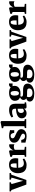

<svg xmlns="http://www.w3.org/2000/svg" viewBox="2474 -3346 1116 6131"><g transform="rotate(-90 3031.5 -280.0)"><path d="M204 4.5 30.5 -471.5 -14 -488.5V-533H274.5V-488.5L219.5 -471.5L297 -194L323 -97L348 -193L425.5 -471.5L362.5 -488V-533H571V-488.5L517 -471.5L351 4.5Z M826.5 11.5Q734.5 11.5 677 -23Q619.5 -57.5 592.8 -119.2Q566 -181 566 -263Q566 -330 585.2 -383Q604.5 -436 639.5 -473Q674.5 -510 723.5 -529.5Q772.5 -549 832 -549Q934.5 -549 989 -498.2Q1043.5 -447.5 1045.5 -354.5Q1045.5 -320 1043.2 -295.5Q1041 -271 1037 -256H740.5Q742.5 -208.5 752.8 -174.5Q763 -140.5 780.5 -118.8Q798 -97 823.2 -86.5Q848.5 -76 881 -76Q915.5 -76 953.5 -87.5Q991.5 -99 1013 -114L1035 -67.5Q1020.5 -51.5 988.8 -33Q957 -14.5 914.8 -1.5Q872.5 11.5 826.5 11.5ZM739.5 -304 879.5 -308.5Q880 -322 880.2 -334.2Q880.5 -346.5 881 -360Q881 -426 868.2 -461.8Q855.5 -497.5 819.5 -497.5Q803 -497.5 788.8 -488.2Q774.5 -479 763.2 -457.5Q752 -436 745.8 -398.5Q739.5 -361 739.5 -304Z M1089.5 0V-45.5L1148.5 -58V-436L1091 -456.5V-510L1259.5 -547H1270L1298.5 -526V-502L1295.5 -412H1299Q1302 -425 1314.8 -447Q1327.5 -469 1348 -491.5Q1368.5 -514 1395.8 -529.5Q1423 -545 1455 -545Q1468 -545 1476.8 -543Q1485.5 -541 1490.5 -538.5V-375.5Q1481 -383.5 1463 -389.8Q1445 -396 1416.5 -396Q1393 -396 1373.8 -392Q1354.5 -388 1339.5 -381Q1324.5 -374 1314.5 -365.5V-58.5L1409 -45.5V0Z M1746 11.5Q1698.5 11.5 1658.8 3.2Q1619 -5 1589.5 -14Q1560 -23 1542.5 -25.5L1544.5 -158.5H1627.5L1650 -89.5Q1656.5 -74.5 1672.5 -62.8Q1688.5 -51 1708.2 -44.5Q1728 -38 1744.5 -38Q1773 -38 1791.8 -46.2Q1810.5 -54.5 1819.8 -69Q1829 -83.5 1829 -101Q1829 -125 1810.2 -141Q1791.5 -157 1758.5 -172Q1725.5 -187 1682 -206.5Q1643 -224.5 1611 -248.5Q1579 -272.5 1560 -307.2Q1541 -342 1541 -390.5Q1541 -435.5 1566.2 -471Q1591.5 -506.5 1640.2 -527Q1689 -547.5 1760 -547.5Q1808 -547.5 1842 -540.8Q1876 -534 1900 -527Q1924 -520 1941.5 -518L1939 -383H1858L1837 -449Q1832 -464.5 1820.8 -475.8Q1809.5 -487 1794.2 -493.2Q1779 -499.5 1761 -499.5Q1737.5 -499.5 1719.2 -491.5Q1701 -483.5 1691.2 -469.2Q1681.5 -455 1681.5 -436Q1681.5 -409 1699.2 -391.2Q1717 -373.5 1746 -360Q1775 -346.5 1807.5 -331.5Q1838 -318 1867.2 -302Q1896.5 -286 1920.2 -266.2Q1944 -246.5 1958 -220Q1972 -193.5 1972 -158Q1972 -112.5 1948.5 -74Q1925 -35.5 1875.2 -12Q1825.5 11.5 1746 11.5Z M2068 -59V-719.5L2004 -737.5V-780.5L2194 -818.5H2203L2231.5 -797V-58.5L2293 -45.5V0H2007.5V-45.5Z M2475.5 11Q2431 11 2395.5 -8Q2360 -27 2339.8 -62.5Q2319.5 -98 2319.5 -147.5Q2319.5 -194 2344.5 -227.5Q2369.5 -261 2412.5 -282.5Q2455.5 -304 2510.2 -314.2Q2565 -324.5 2625 -325V-362Q2625 -391 2615.8 -411Q2606.5 -431 2585.5 -441.5Q2564.5 -452 2528.5 -452Q2475 -452 2434.5 -438.8Q2394 -425.5 2372 -416.5L2347 -467.5Q2361.5 -481 2394.5 -499.8Q2427.5 -518.5 2475.8 -532.8Q2524 -547 2583.5 -547Q2653.5 -547 2697.5 -526.2Q2741.5 -505.5 2762.8 -462.8Q2784 -420 2784 -353V-53L2829 -49V-5Q2818 -3 2796 0.8Q2774 4.5 2748.2 7.2Q2722.5 10 2699 10Q2662 10 2646.2 0.5Q2630.5 -9 2630.5 -39.5V-70.5Q2620 -52.5 2598.2 -33.2Q2576.5 -14 2545.8 -1.5Q2515 11 2475.5 11ZM2558 -75Q2573.5 -75 2593.2 -83.5Q2613 -92 2625 -106.5V-274.5Q2575 -274.5 2545.5 -259.8Q2516 -245 2503 -220.8Q2490 -196.5 2490 -167Q2490 -139 2498.5 -118.2Q2507 -97.5 2522.2 -86.2Q2537.5 -75 2558 -75Z M3111 257Q3058.5 257 3012 249Q2965.5 241 2930.2 223.8Q2895 206.5 2875 179.2Q2855 152 2855 113.5Q2855 85 2868 62.8Q2881 40.5 2904.2 25.2Q2927.5 10 2957 3Q2930.5 -13 2918.2 -36.5Q2906 -60 2906 -90Q2906 -113 2916 -133.5Q2926 -154 2944.5 -170.8Q2963 -187.5 2989 -199Q2930 -221 2904 -265Q2878 -309 2878 -364.5Q2878 -422 2911.8 -462.8Q2945.5 -503.5 3002 -525.5Q3058.5 -547.5 3126 -547.5Q3189 -547.5 3234 -535.2Q3279 -523 3308 -496Q3319.5 -516.5 3344 -533.5Q3368.5 -550.5 3402 -550.5H3433V-436H3344Q3348 -429.5 3350.8 -418Q3353.5 -406.5 3355 -394Q3356.5 -381.5 3356.5 -370.5Q3357 -313 3326.5 -270.8Q3296 -228.5 3241 -205.5Q3186 -182.5 3110.5 -182.5Q3089 -182.5 3066.8 -184Q3044.5 -185.5 3027.5 -188.5Q3019 -180 3015 -171.2Q3011 -162.5 3011 -150.5Q3011 -124 3035.8 -112.5Q3060.5 -101 3123 -101H3227.5Q3292.5 -101 3337.2 -84.5Q3382 -68 3405 -35.5Q3428 -3 3428 45Q3428 95 3402.2 134.2Q3376.5 173.5 3331.8 201Q3287 228.5 3230 242.8Q3173 257 3111 257ZM3129 201Q3168.5 201 3201 190.2Q3233.5 179.5 3252.8 156.8Q3272 134 3272 97.5Q3272 72.5 3262.2 57Q3252.5 41.5 3231.5 34.2Q3210.5 27 3176.5 27H3079.5Q3061 27 3044.2 24.8Q3027.5 22.5 3014.5 20Q3007 30.5 3001 46.2Q2995 62 2995 86Q2995 123.5 3012 149Q3029 174.5 3059.2 187.5Q3089.5 200.5 3129 201ZM3118.5 -232.5Q3157.5 -232.5 3174.8 -266Q3192 -299.5 3192 -365.5Q3192 -407 3184.5 -436.8Q3177 -466.5 3161.5 -482.8Q3146 -499 3121.5 -499Q3096 -499 3079.2 -484.8Q3062.5 -470.5 3053.8 -442Q3045 -413.5 3045 -369.5Q3045 -328.5 3052.5 -297.5Q3060 -266.5 3076.2 -249.5Q3092.5 -232.5 3118.5 -232.5Z M3714.5 257Q3662 257 3615.5 249Q3569 241 3533.8 223.8Q3498.5 206.5 3478.5 179.2Q3458.5 152 3458.5 113.5Q3458.5 85 3471.5 62.8Q3484.5 40.5 3507.8 25.2Q3531 10 3560.5 3Q3534 -13 3521.8 -36.5Q3509.5 -60 3509.5 -90Q3509.5 -113 3519.5 -133.5Q3529.5 -154 3548 -170.8Q3566.5 -187.5 3592.5 -199Q3533.5 -221 3507.5 -265Q3481.5 -309 3481.5 -364.5Q3481.5 -422 3515.2 -462.8Q3549 -503.5 3605.5 -525.5Q3662 -547.5 3729.5 -547.5Q3792.5 -547.5 3837.5 -535.2Q3882.5 -523 3911.5 -496Q3923 -516.5 3947.5 -533.5Q3972 -550.5 4005.5 -550.5H4036.5V-436H3947.5Q3951.5 -429.5 3954.2 -418Q3957 -406.5 3958.5 -394Q3960 -381.5 3960 -370.5Q3960.5 -313 3930 -270.8Q3899.5 -228.5 3844.5 -205.5Q3789.5 -182.5 3714 -182.5Q3692.5 -182.5 3670.2 -184Q3648 -185.5 3631 -188.5Q3622.5 -180 3618.5 -171.2Q3614.5 -162.5 3614.5 -150.5Q3614.5 -124 3639.2 -112.5Q3664 -101 3726.5 -101H3831Q3896 -101 3940.8 -84.5Q3985.5 -68 4008.5 -35.5Q4031.5 -3 4031.5 45Q4031.5 95 4005.8 134.2Q3980 173.5 3935.2 201Q3890.5 228.5 3833.5 242.8Q3776.5 257 3714.5 257ZM3732.5 201Q3772 201 3804.5 190.2Q3837 179.5 3856.2 156.8Q3875.5 134 3875.5 97.5Q3875.5 72.5 3865.8 57Q3856 41.5 3835 34.2Q3814 27 3780 27H3683Q3664.5 27 3647.8 24.8Q3631 22.5 3618 20Q3610.5 30.5 3604.5 46.2Q3598.5 62 3598.5 86Q3598.5 123.5 3615.5 149Q3632.5 174.5 3662.8 187.5Q3693 200.5 3732.5 201ZM3722 -232.5Q3761 -232.5 3778.2 -266Q3795.5 -299.5 3795.5 -365.5Q3795.5 -407 3788 -436.8Q3780.5 -466.5 3765 -482.8Q3749.5 -499 3725 -499Q3699.5 -499 3682.8 -484.8Q3666 -470.5 3657.2 -442Q3648.5 -413.5 3648.5 -369.5Q3648.5 -328.5 3656 -297.5Q3663.5 -266.5 3679.8 -249.5Q3696 -232.5 3722 -232.5Z M4321 11.5Q4229 11.5 4171.5 -23Q4114 -57.5 4087.2 -119.2Q4060.5 -181 4060.5 -263Q4060.5 -330 4079.8 -383Q4099 -436 4134 -473Q4169 -510 4218 -529.5Q4267 -549 4326.5 -549Q4429 -549 4483.5 -498.2Q4538 -447.5 4540 -354.5Q4540 -320 4537.8 -295.5Q4535.5 -271 4531.5 -256H4235Q4237 -208.5 4247.2 -174.5Q4257.5 -140.5 4275 -118.8Q4292.5 -97 4317.8 -86.5Q4343 -76 4375.5 -76Q4410 -76 4448 -87.5Q4486 -99 4507.5 -114L4529.5 -67.5Q4515 -51.5 4483.2 -33Q4451.5 -14.5 4409.2 -1.5Q4367 11.5 4321 11.5ZM4234 -304 4374 -308.5Q4374.5 -322 4374.8 -334.2Q4375 -346.5 4375.5 -360Q4375.5 -426 4362.8 -461.8Q4350 -497.5 4314 -497.5Q4297.5 -497.5 4283.2 -488.2Q4269 -479 4257.8 -457.5Q4246.5 -436 4240.2 -398.5Q4234 -361 4234 -304Z M4770 4.5 4596.5 -471.5 4552 -488.5V-533H4840.5V-488.5L4785.5 -471.5L4863 -194L4889 -97L4914 -193L4991.5 -471.5L4928.5 -488V-533H5137V-488.5L5083 -471.5L4917 4.5Z M5392.5 11.5Q5300.5 11.5 5243 -23Q5185.5 -57.5 5158.8 -119.2Q5132 -181 5132 -263Q5132 -330 5151.2 -383Q5170.5 -436 5205.5 -473Q5240.5 -510 5289.5 -529.5Q5338.5 -549 5398 -549Q5500.5 -549 5555 -498.2Q5609.5 -447.5 5611.5 -354.5Q5611.5 -320 5609.2 -295.5Q5607 -271 5603 -256H5306.5Q5308.5 -208.5 5318.8 -174.5Q5329 -140.5 5346.5 -118.8Q5364 -97 5389.2 -86.5Q5414.5 -76 5447 -76Q5481.5 -76 5519.5 -87.5Q5557.5 -99 5579 -114L5601 -67.5Q5586.5 -51.5 5554.8 -33Q5523 -14.5 5480.8 -1.5Q5438.5 11.5 5392.5 11.5ZM5305.5 -304 5445.5 -308.5Q5446 -322 5446.2 -334.2Q5446.5 -346.5 5447 -360Q5447 -426 5434.2 -461.8Q5421.5 -497.5 5385.5 -497.5Q5369 -497.5 5354.8 -488.2Q5340.5 -479 5329.2 -457.5Q5318 -436 5311.8 -398.5Q5305.5 -361 5305.5 -304Z M5655.5 0V-45.5L5714.5 -58V-436L5657 -456.5V-510L5825.5 -547H5836L5864.5 -526V-502L5861.5 -412H5865Q5868 -425 5880.8 -447Q5893.5 -469 5914 -491.5Q5934.5 -514 5961.8 -529.5Q5989 -545 6021 -545Q6034 -545 6042.8 -543Q6051.5 -541 6056.5 -538.5V-375.5Q6047 -383.5 6029 -389.8Q6011 -396 5982.5 -396Q5959 -396 5939.8 -392Q5920.5 -388 5905.5 -381Q5890.5 -374 5880.5 -365.5V-58.5L5975 -45.5V0Z"/></g></svg>

Font: Merriweather 72pt Black
Style: Regular
Weight: 900
Version: Version 2.100